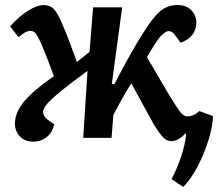

<svg xmlns="http://www.w3.org/2000/svg" viewBox="-20 -545 862 759"><path d="M422 -213 432 -212Q470 -285 497 -333Q524 -381 545 -413Q581 -472 610.5 -498.5Q640 -525 682 -525Q717 -525 736.5 -504.5Q756 -484 756 -456Q756 -399 694 -376L675 -402Q662 -422 647 -422Q632 -422 610 -396Q592 -373 561 -319Q582 -284 604 -245.5Q626 -207 643 -179Q675 -126 690 -105.5Q705 -85 720 -85Q746 -85 768 -106L822 -86Q821 -52 810 -11.5Q799 29 782 69Q765 109 744.5 142Q724 175 704 194L658 163Q678 127 695 77Q712 27 716 -16L712 -17Q700 -3 685.5 5Q671 13 658 13Q641 13 626.5 -0.5Q612 -14 587 -55Q569 -87 544.5 -132.5Q520 -178 499 -216Q478 -182 459 -148Q440 -114 428 -90L421 0H309L326 -265Q259 -216 220.5 -184.5Q182 -153 166 -134Q150 -115 150 -102Q150 -87 167 -73L194 -54Q188 -22 165 -3.5Q142 15 111 15Q78 15 58.5 -6Q39 -27 39 -56Q39 -100 75 -143.5Q111 -187 193 -244Q166 -319 142 -374Q131 -399 122.5 -411Q114 -423 101 -423Q91 -423 81 -418Q71 -413 53 -398L20 -441Q58 -483 93 -504Q128 -525 152 -525Q178 -525 193 -509Q208 -493 226 -450Q240 -419 253.5 -382.5Q267 -346 284 -300L334 -340L348 -516H463Z"/></svg>

Font: Literata 12pt SemiBold
Style: Italic
Weight: 600
Italic angle: -2°
Designer: Latin by Veronika Burian and Jose Scaglione. Greek by Irene Vlachou. Cyrillic by Vera Evstafieva
Foundry: TypeTogether
Version: Version 3.002